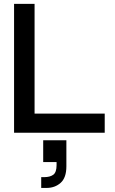

<svg xmlns="http://www.w3.org/2000/svg" viewBox="-20 -670 580 969"><path d="M508.5 0H51V-650.5H154.5V-96.5H508.5ZM198 38H315V169.5Q315 227 286 252.8Q257 278.5 215 278.5H188V224H203Q232.5 224 249 211.8Q265.5 199.5 265.5 163.5V148H198Z"/></svg>

Font: Overused Grotesk Medium
Style: Regular
Weight: 525
Version: Version 0.004